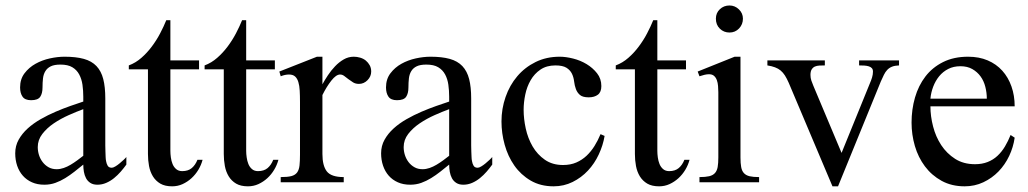

<svg xmlns="http://www.w3.org/2000/svg" viewBox="-20 -655 3695 690"><path d="M434.1 -63.5Q425.3 -51.3 414.1 -38.3Q402.8 -25.4 389.9 -14.9Q377 -4.4 361.8 2.2Q346.7 8.8 330.1 8.8Q314.9 8.8 304.9 2.4Q294.9 -3.9 289.3 -14.4Q283.7 -24.9 281.5 -37.6Q279.3 -50.3 279.3 -63.5Q263.7 -50.8 247.6 -38.1Q231.4 -25.4 214.4 -14.9Q197.3 -4.4 179 2.2Q160.6 8.8 139.2 8.8Q114.3 8.8 95 0.2Q75.7 -8.3 62.3 -23.4Q48.8 -38.6 41.7 -59.3Q34.7 -80.1 34.7 -104Q34.7 -130.9 47.1 -153.1Q59.6 -175.3 79.8 -193.6Q100.1 -211.9 126.2 -226.8Q152.3 -241.7 179.7 -253.4Q207 -265.1 232.9 -274.2Q258.8 -283.2 279.3 -290V-307.6Q279.3 -329.6 276.4 -350.3Q273.4 -371.1 264.6 -387.5Q255.9 -403.8 240 -413.3Q224.1 -422.9 197.3 -422.9Q175.3 -422.9 162.6 -416.7Q149.9 -410.6 143.1 -399.4Q136.2 -388.2 134.5 -373.3Q132.8 -358.4 132.8 -340.8Q132.8 -319.3 124.5 -307.1Q116.2 -294.9 91.8 -294.9Q69.8 -294.9 61 -307.6Q52.2 -320.3 52.2 -340.8Q52.2 -370.6 68.1 -391.6Q84 -412.6 107.7 -425.8Q131.3 -439 159.2 -445.1Q187 -451.2 211.9 -451.2Q252.9 -451.2 281.2 -443.4Q309.6 -435.5 326.7 -417.5Q343.8 -399.4 351.1 -370.8Q358.4 -342.3 358.4 -301.3V-152.3Q358.4 -143.1 358.4 -132.1Q358.4 -121.1 358.9 -110.6Q359.4 -100.1 359.6 -91.1Q359.9 -82 361.3 -75.7Q362.8 -66.9 366.9 -59.6Q371.1 -52.2 381.8 -52.2Q386.7 -52.2 394.5 -56.9Q402.3 -61.5 409.9 -67.9Q417.5 -74.2 424.3 -80.6Q431.2 -86.9 434.1 -90.8ZM279.3 -262.7Q255.4 -253.9 226.8 -241.2Q198.2 -228.5 173.3 -211.7Q148.4 -194.8 132.1 -173.6Q115.7 -152.3 115.7 -126.5Q115.7 -111.8 120.1 -97.9Q124.5 -84 133.3 -72.5Q142.1 -61 154.5 -54Q167 -46.9 183.6 -46.9Q196.3 -46.9 209 -51.3Q221.7 -55.7 233.9 -63Q246.1 -70.3 257.8 -78.9Q269.5 -87.4 279.3 -95.2Z M708 -80.6Q703.1 -62 692.9 -44.9Q682.6 -27.8 668.2 -14.6Q653.8 -1.5 636.2 6.6Q618.7 14.6 598.6 14.6Q572.8 14.6 556.2 4.9Q539.6 -4.9 529.5 -21.2Q519.5 -37.6 515.6 -58.3Q511.7 -79.1 511.7 -101.6V-405.8H442.9V-419.9Q467.8 -429.2 488.3 -447.3Q508.8 -465.3 525.6 -487.8Q542.5 -510.3 555.4 -534.9Q568.4 -559.6 577.6 -582.5H592.3V-438H695.3V-405.8H592.3V-112.8Q592.3 -102.1 594 -89.4Q595.7 -76.7 600.1 -65.7Q604.5 -54.7 613 -47.4Q621.6 -40 634.8 -40Q656.2 -40 669.2 -51Q682.1 -62 689.5 -80.6Z M980.5 -80.6Q975.6 -62 965.3 -44.9Q955.1 -27.8 940.7 -14.6Q926.3 -1.5 908.7 6.6Q891.1 14.6 871.1 14.6Q845.2 14.6 828.6 4.9Q812 -4.9 802 -21.2Q792 -37.6 788.1 -58.3Q784.2 -79.1 784.2 -101.6V-405.8H715.3V-419.9Q740.2 -429.2 760.7 -447.3Q781.2 -465.3 798.1 -487.8Q814.9 -510.3 827.9 -534.9Q840.8 -559.6 850.1 -582.5H864.7V-438H967.8V-405.8H864.7V-112.8Q864.7 -102.1 866.5 -89.4Q868.2 -76.7 872.6 -65.7Q877 -54.7 885.5 -47.4Q894 -40 907.2 -40Q928.7 -40 941.7 -51Q954.6 -62 961.9 -80.6Z M1314 -397.9Q1314 -380.4 1300.8 -366.9Q1287.6 -353.5 1270 -353.5Q1257.8 -353.5 1249 -358.9Q1240.2 -364.3 1232.2 -370.4Q1224.1 -376.5 1217.3 -381.8Q1210.4 -387.2 1202.1 -387.2Q1188 -387.2 1170.9 -365.5Q1153.8 -343.8 1138.7 -313.5V-101.6Q1138.7 -59.6 1154.5 -39.1Q1170.4 -18.6 1215.3 -18.6V0H988.8V-18.6Q1013.7 -18.6 1027.3 -22.2Q1041 -25.9 1047.9 -35.4Q1054.7 -44.9 1056.4 -60.5Q1058.1 -76.2 1058.1 -99.1V-288.1Q1058.1 -311 1057.1 -329.1Q1056.2 -347.2 1052.2 -360.1Q1048.3 -373 1040.5 -380.1Q1032.7 -387.2 1018.6 -387.2Q1004.4 -387.2 988.8 -380.9L983.9 -397.9L1119.1 -451.2H1138.7V-352.1Q1147 -367.2 1158.4 -384.5Q1169.9 -401.9 1184.1 -416.7Q1198.2 -431.6 1215.1 -441.4Q1231.9 -451.2 1251.5 -451.2Q1262.7 -451.2 1274.4 -447.8Q1286.1 -444.3 1294.7 -437.3Q1303.2 -430.2 1308.6 -420.4Q1314 -410.6 1314 -397.9Z M1749 -63.5Q1740.2 -51.3 1729 -38.3Q1717.8 -25.4 1704.8 -14.9Q1691.9 -4.4 1676.8 2.2Q1661.6 8.8 1645 8.8Q1629.9 8.8 1619.9 2.4Q1609.9 -3.9 1604.2 -14.4Q1598.6 -24.9 1596.4 -37.6Q1594.2 -50.3 1594.2 -63.5Q1578.6 -50.8 1562.5 -38.1Q1546.4 -25.4 1529.3 -14.9Q1512.2 -4.4 1493.9 2.2Q1475.6 8.8 1454.1 8.8Q1429.2 8.8 1409.9 0.2Q1390.6 -8.3 1377.2 -23.4Q1363.8 -38.6 1356.7 -59.3Q1349.6 -80.1 1349.6 -104Q1349.6 -130.9 1362.1 -153.1Q1374.5 -175.3 1394.8 -193.6Q1415 -211.9 1441.2 -226.8Q1467.3 -241.7 1494.6 -253.4Q1522 -265.1 1547.9 -274.2Q1573.7 -283.2 1594.2 -290V-307.6Q1594.2 -329.6 1591.3 -350.3Q1588.4 -371.1 1579.6 -387.5Q1570.8 -403.8 1554.9 -413.3Q1539.1 -422.9 1512.2 -422.9Q1490.2 -422.9 1477.5 -416.7Q1464.8 -410.6 1458 -399.4Q1451.2 -388.2 1449.5 -373.3Q1447.8 -358.4 1447.8 -340.8Q1447.8 -319.3 1439.5 -307.1Q1431.2 -294.9 1406.7 -294.9Q1384.8 -294.9 1376 -307.6Q1367.2 -320.3 1367.2 -340.8Q1367.2 -370.6 1383.1 -391.6Q1398.9 -412.6 1422.6 -425.8Q1446.3 -439 1474.1 -445.1Q1502 -451.2 1526.9 -451.2Q1567.9 -451.2 1596.2 -443.4Q1624.5 -435.5 1641.6 -417.5Q1658.7 -399.4 1666 -370.8Q1673.3 -342.3 1673.3 -301.3V-152.3Q1673.3 -143.1 1673.3 -132.1Q1673.3 -121.1 1673.8 -110.6Q1674.3 -100.1 1674.6 -91.1Q1674.8 -82 1676.3 -75.7Q1677.7 -66.9 1681.9 -59.6Q1686 -52.2 1696.8 -52.2Q1701.7 -52.2 1709.5 -56.9Q1717.3 -61.5 1724.9 -67.9Q1732.4 -74.2 1739.3 -80.6Q1746.1 -86.9 1749 -90.8ZM1594.2 -262.7Q1570.3 -253.9 1541.7 -241.2Q1513.2 -228.5 1488.3 -211.7Q1463.4 -194.8 1447 -173.6Q1430.7 -152.3 1430.7 -126.5Q1430.7 -111.8 1435.1 -97.9Q1439.5 -84 1448.2 -72.5Q1457 -61 1469.5 -54Q1481.9 -46.9 1498.5 -46.9Q1511.2 -46.9 1523.9 -51.3Q1536.6 -55.7 1548.8 -63Q1561 -70.3 1572.8 -78.9Q1584.5 -87.4 1594.2 -95.2Z M2152.8 -166.5Q2147 -132.3 2131.8 -99.9Q2116.7 -67.4 2093 -42Q2069.3 -16.6 2037.8 -1Q2006.3 14.6 1969.7 14.6Q1922.4 14.6 1887 -6.1Q1851.6 -26.9 1828.4 -60.1Q1805.2 -93.3 1793.7 -134.8Q1782.2 -176.3 1782.2 -218.3Q1782.2 -264.2 1796.9 -306.4Q1811.5 -348.6 1838.9 -380.9Q1866.2 -413.1 1904.8 -432.1Q1943.4 -451.2 1991.7 -451.2Q2013.2 -451.2 2039.6 -444.6Q2065.9 -438 2088.1 -424.6Q2110.4 -411.1 2125.7 -391.6Q2141.1 -372.1 2141.1 -345.7Q2141.1 -324.2 2128.7 -314.7Q2116.2 -305.2 2095.7 -305.2Q2074.2 -305.2 2064.2 -313.7Q2054.2 -322.3 2049.6 -335Q2044.9 -347.7 2043.2 -362.5Q2041.5 -377.4 2035.4 -390.1Q2029.3 -402.8 2015.9 -411.4Q2002.4 -419.9 1976.1 -419.9Q1944.3 -419.9 1922.4 -405Q1900.4 -390.1 1887 -366.7Q1873.5 -343.3 1867.7 -315.2Q1861.8 -287.1 1861.8 -260.3Q1861.8 -228 1869.4 -193.1Q1877 -158.2 1894 -128.9Q1911.1 -99.6 1938.2 -80.8Q1965.3 -62 2003.4 -62Q2030.3 -62 2051 -71Q2071.8 -80.1 2087.9 -95.2Q2104 -110.4 2116.5 -130.4Q2128.9 -150.4 2138.2 -172.9Z M2458 -80.6Q2453.1 -62 2442.9 -44.9Q2432.6 -27.8 2418.2 -14.6Q2403.8 -1.5 2386.2 6.6Q2368.7 14.6 2348.6 14.6Q2322.8 14.6 2306.2 4.9Q2289.6 -4.9 2279.5 -21.2Q2269.5 -37.6 2265.6 -58.3Q2261.7 -79.1 2261.7 -101.6V-405.8H2192.9V-419.9Q2217.8 -429.2 2238.3 -447.3Q2258.8 -465.3 2275.6 -487.8Q2292.5 -510.3 2305.4 -534.9Q2318.4 -559.6 2327.6 -582.5H2342.3V-438H2445.3V-405.8H2342.3V-112.8Q2342.3 -102.1 2344 -89.4Q2345.7 -76.7 2350.1 -65.7Q2354.5 -54.7 2363 -47.4Q2371.6 -40 2384.8 -40Q2406.2 -40 2419.2 -51Q2432.1 -62 2439.5 -80.6Z M2649.9 -587.9Q2649.9 -567.4 2636 -552.7Q2622.1 -538.1 2601.6 -538.1Q2581.1 -538.1 2566.9 -552Q2552.7 -565.9 2552.7 -587.9Q2552.7 -608.4 2566.9 -621.8Q2581.1 -635.3 2601.6 -635.3Q2621.1 -635.3 2635.5 -621.3Q2649.9 -607.4 2649.9 -587.9ZM2493.7 0V-18.6Q2515.1 -18.6 2528.6 -21.7Q2542 -24.9 2549.3 -33Q2556.6 -41 2559.1 -54.7Q2561.5 -68.4 2561.5 -89.4V-323.7Q2561.5 -334.5 2560.5 -345.9Q2559.6 -357.4 2556.2 -366.9Q2552.7 -376.5 2546.1 -382.3Q2539.6 -388.2 2527.8 -388.2Q2520 -388.2 2511.2 -386Q2502.4 -383.8 2493.7 -380.9L2487.3 -397.9L2620.1 -451.2H2641.1V-89.4Q2641.1 -68.4 2643.6 -54.7Q2646 -41 2653.3 -33Q2660.6 -24.9 2673.6 -21.7Q2686.5 -18.6 2708 -18.6V0Z M3210.9 -419.9Q3195.8 -419.4 3185.5 -415.3Q3175.3 -411.1 3168.5 -403.8Q3161.6 -396.5 3156.5 -386Q3151.4 -375.5 3145.5 -362.3L2991.7 14.6H2971.7L2814.5 -357.4Q2807.6 -373 2800.8 -383.8Q2793.9 -394.5 2785.4 -401.6Q2776.9 -408.7 2765.1 -413.1Q2753.4 -417.5 2737.8 -419.9V-438H2944.3V-419.9Q2934.1 -419.9 2924.8 -419.4Q2915.5 -418.9 2908.4 -415.8Q2901.4 -412.6 2897 -405.5Q2892.6 -398.4 2892.6 -385.7Q2892.6 -375 2895.8 -365.5Q2898.9 -356 2902.8 -347.2L3004.4 -105.5L3106.9 -357.4Q3110.8 -366.2 3114 -376.7Q3117.2 -387.2 3117.2 -397.9Q3117.2 -405.8 3113 -410.2Q3108.9 -414.6 3101.8 -416.7Q3094.7 -418.9 3085.9 -419.4Q3077.1 -419.9 3067.4 -419.9V-438H3210.9Z M3626.5 -160.2Q3621.6 -126 3606.7 -94.5Q3591.8 -63 3568.4 -38.8Q3544.9 -14.6 3513.9 0Q3482.9 14.6 3446.8 14.6Q3399.9 14.6 3364 -5.1Q3328.1 -24.9 3304 -57.1Q3279.8 -89.4 3267.8 -130.4Q3255.9 -171.4 3255.9 -214.4Q3255.9 -261.7 3268.3 -304.7Q3280.8 -347.7 3305.7 -380.1Q3330.6 -412.6 3369.1 -431.9Q3407.7 -451.2 3459 -451.2Q3498.5 -451.2 3529.5 -438Q3560.5 -424.8 3582 -400.9Q3603.5 -377 3615 -344.2Q3626.5 -311.5 3626.5 -272.9H3323.7Q3323.7 -237.3 3333.3 -200.4Q3342.8 -163.6 3362.5 -133.5Q3382.3 -103.5 3412.4 -84.2Q3442.4 -64.9 3483.9 -64.9Q3509.3 -64.9 3529.3 -72.8Q3549.3 -80.6 3564.7 -95Q3580.1 -109.4 3591.6 -128.7Q3603 -147.9 3611.8 -169.9ZM3526.4 -300.3Q3526.4 -321.8 3521 -343Q3515.6 -364.3 3503.9 -380.4Q3492.2 -396.5 3474.4 -406.7Q3456.5 -417 3431.6 -417Q3406.7 -417 3387.7 -407.2Q3368.7 -397.5 3355.2 -381.1Q3341.8 -364.7 3333.7 -343.5Q3325.7 -322.3 3323.7 -300.3Z"/></svg>

Font: Kitab
Style: Regular
Weight: 400
Designer: SIL International
Foundry: Khaled Hosny
Version: Version 1.000